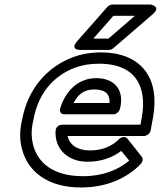

<svg xmlns="http://www.w3.org/2000/svg" viewBox="-20 -795 712 850"><path d="M552 -84C503 -43 437 -15 347 -15C216 -15 146 -74 126 -156C119 -184 118 -214 124 -246L128 -265C149 -382 218 -460 311 -495C343 -507 379 -513 418 -513C539 -513 596 -458 610 -377C615 -348 615 -315 608 -278L602 -243H256C246 -243 227 -237 226 -215C223 -152 257 -108 308 -89C326 -82 346 -79 369 -79C428 -79 479 -98 517 -127ZM279 -193H618C629 -193 644 -203 647 -218L658 -278C665 -320 666 -358 660 -393C643 -494 566 -563 427 -563C383 -563 340 -556 301 -541C187 -498 102 -399 78 -265L74 -246C67 -208 68 -171 77 -137C102 -36 191 35 338 35C452 35 542 -6 603 -69C611 -77 615 -93 607 -102L545 -180C533 -195 515 -187 507 -179C477 -149 436 -129 378 -129C322 -129 288 -154 279 -193ZM514 -326C527 -400 485 -449 406 -449C318 -449 267 -382 247 -317C244 -307 244 -289 266 -289H482C497 -289 509 -303 511 -314ZM465 -339H306C324 -375 350 -399 397 -399C448 -399 467 -377 465 -339ZM482 -725H577L460 -624H393ZM478 -775C471 -775 461 -771 455 -764L322 -613C287 -573 335 -574 335 -574H462C468 -574 475 -576 481 -581L656 -732C697 -767 646 -775 646 -775Z"/></svg>

Font: Asimov
Style: WidOuIt
Weight: 500
Designer: Google
Version: Version 2.000980; 2014